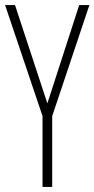

<svg xmlns="http://www.w3.org/2000/svg" viewBox="-20 -734 371 754"><path d="M166 -328 291 -714H331L185 -278V0H147V-278L0 -714H39Z"/></svg>

Font: Noto Sans Arabic UI XCn XLt
Style: Regular
Weight: 200
Width: 2
Designer: Monotype Design Team, Nadine Chahine and Nizar Qandah
Foundry: Monotype Imaging Inc.
Version: Version 2.010; ttfautohint (v1.8.4.7-5d5b)